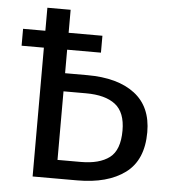

<svg xmlns="http://www.w3.org/2000/svg" viewBox="-51 -735 686 781"><g transform="rotate(5 292.5 -344.5)"><path d="M560 -220Q560 -106 488.5 -53Q417 0 293 0H111V-526H20V-595H111V-689H206V-595H344V-526H206V-430H297Q421 -430 490.5 -377Q560 -324 560 -220ZM459 -218Q459 -292 418 -324Q377 -356 298 -356H206V-76H301Q377 -76 418 -107Q459 -138 459 -218Z"/></g></svg>

Font: FiraGO
Style: Regular
Weight: 400
Designer: bBox Type
Foundry: bBox Type GmbH
Version: Version 1.001;April 20, 2020;FontCreator 12.0.0.2555 64-bit